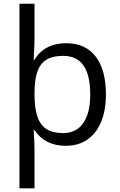

<svg xmlns="http://www.w3.org/2000/svg" viewBox="-20 -780 648 1040"><path d="M85.4 -759.8H167V-574.2Q167 -535.2 162.1 -456.1H167Q192.9 -500.5 236.6 -523.2Q280.3 -545.9 338.9 -545.9Q442.4 -545.9 498 -474.1Q553.7 -402.3 553.7 -268.1Q553.7 -181.6 527.3 -118.9Q501 -56.2 452.1 -23.2Q403.3 9.8 336.4 9.8Q223.6 9.8 167 -75.2H162.6Q167 -1.5 167 34.2V240.2H85.4ZM468.8 -267.1Q468.8 -372.6 432.4 -425Q396 -477.5 321.8 -477.5Q266.6 -477.5 232.7 -457.3Q198.7 -437 182.9 -393.3Q167 -349.6 167 -277.8V-267.6Q167 -192.4 183.1 -146.7Q199.2 -101.1 232.9 -80.1Q266.6 -59.1 321.8 -59.1Q393.1 -59.1 430.9 -113.3Q468.8 -167.5 468.8 -267.1Z"/></svg>

Font: Viking Open Sans
Style: Regular
Weight: 400
Foundry: Ascender Corporation
Version: Version 2.001